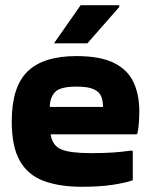

<svg xmlns="http://www.w3.org/2000/svg" viewBox="-20 -716 579 736"><path d="M489 -25Q461 -15 411.5 -7.5Q362 0 294 0Q208 0 147.5 -22.5Q87 -45 56 -99.5Q25 -154 25 -251Q25 -383 85.5 -442Q146 -501 273 -501Q364 -501 416.5 -475Q469 -449 491.5 -401.5Q514 -354 514 -289Q514 -270 512.5 -248Q511 -226 507 -205L503 -201H174Q181 -157 215.5 -143Q250 -129 328 -129Q380 -129 414.5 -131.5Q449 -134 485 -139L489 -136ZM375 -306Q375 -330 367.5 -347.5Q360 -365 338 -374.5Q316 -384 273 -384Q210 -384 190.5 -362.5Q171 -341 171 -306ZM437 -689 315 -550H187L289 -696H437Z"/></svg>

Font: Bakbak One
Style: Regular
Weight: 400
Designer: Saumya Kishore and Sanchit Sawaria
Foundry: A Good Feeling
Version: Version 1.003; ttfautohint (v1.8.3)